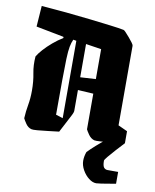

<svg xmlns="http://www.w3.org/2000/svg" viewBox="-95 -717 825 1024"><g transform="rotate(10 317.5 -204.5)"><path d="M61 -374Q70 -390 90 -412.5Q110 -435 136.5 -457.5Q163 -480 191 -497L189 -503L39 -532L47 -645Q112 -640 181 -633.5Q250 -627 313.5 -619.5Q377 -612 426 -606Q475 -600 499 -595Q502 -595 511.5 -585Q521 -575 532.5 -561.5Q544 -548 552.5 -536.5Q561 -525 561 -520V-89L611 -66V-1Q584 2 548.5 6Q513 10 484 12Q455 14 447 12Q428 6 415.5 -12Q403 -30 399 -39V-232L315 -237V-123Q315 -117 307.5 -101.5Q300 -86 289 -66L255 -1Q228 2 196 6Q164 10 139 12Q114 14 107 12Q88 7 75.5 -11.5Q63 -30 59 -39Q61 -77 67.5 -113Q74 -149 74 -191Q74 -241 65.5 -283.5Q57 -326 61 -374ZM223 -87 261 -75V-494L244 -497Q236 -480 231.5 -456.5Q227 -433 225.5 -390Q224 -347 223.5 -274.5Q223 -202 223 -87ZM399 -473 315 -486V-306L399 -311ZM497 236Q477 236 456.5 220Q436 204 422 179Q408 154 408 129Q408 106 417 81Q434 63 459.5 40.5Q485 18 512.5 -4Q540 -26 562 -44L611 -1Q591 20 569 44.5Q547 69 532 87Q517 105 517 110Q517 137 524.5 146.5Q532 156 545 156H602V220Q589 222 566.5 226Q544 230 524 233Q504 236 497 236Z"/></g></svg>

Font: Grenze Gotisch Black
Style: Regular
Weight: 900
Designer: Renata Polastri
Foundry: Omnibus-Type
Version: Version 1.001